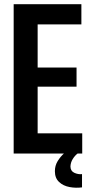

<svg xmlns="http://www.w3.org/2000/svg" viewBox="-20 -730 437 913"><path d="M45 0V-710H367V-614H159V-409H344V-318H159V-96H371V0ZM370 161Q341 165 311 159.5Q281 154 261 135.5Q241 117 241 84Q241 58 254 36.5Q267 15 286 -2V-12L349 0Q336 10 326 26Q316 42 315 61Q315 83 333 91.5Q351 100 370 98Z"/></svg>

Font: Special Gothic Condensed Medium
Style: Regular
Weight: 500
Width: 3
Designer: Alistair McCready
Foundry: Monolith
Version: Version 1.000; ttfautohint (v1.8.4.7-5d5b)